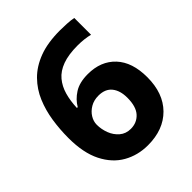

<svg xmlns="http://www.w3.org/2000/svg" viewBox="-203 -845 979 979"><g transform="rotate(-45 286.0 -356.0)"><path d="M35 -303Q35 -365 44.1 -425Q53.2 -485 75.6 -538.5Q98 -592 138.7 -633.5Q179.5 -675 241.6 -698.5Q303.8 -722 393 -722Q414 -722 442 -720.5Q470 -719 489 -715V-594Q470 -599 447.5 -601.5Q425 -604 402.8 -604Q336 -604 292.5 -588Q249 -572 224 -542Q199 -512 187.5 -471.5Q176 -431 174 -381H180Q200 -416 237.5 -440Q275 -464 335 -464Q429 -464 484 -405.2Q539 -346.3 539 -238Q539 -122.3 473.5 -56.1Q408 10 296.2 10Q223.1 10 164 -23.7Q104.9 -57.3 69.9 -126.7Q35 -196 35 -303ZM293.3 -111Q337 -111 365 -141.5Q393 -172 393 -236.2Q393 -287.6 368.8 -317.8Q344.5 -348 296 -348Q263 -348 238 -333.3Q212.9 -318.5 199 -295.9Q185 -273.2 185 -249Q185 -216 197 -184.5Q209 -153 233.5 -132Q258 -111 293.3 -111Z"/></g></svg>

Font: Noto Sans Bassa Vah
Style: Regular
Weight: 400
Designer: Monotype Design Team
Foundry: Monotype Imaging Inc.
Version: Version 2.002